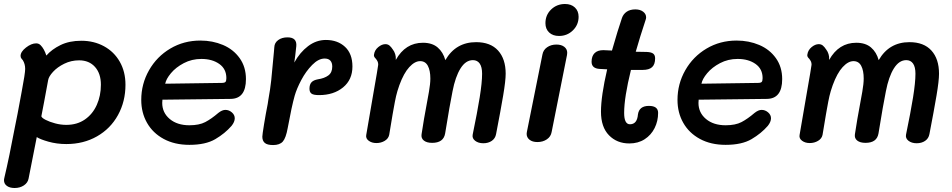

<svg xmlns="http://www.w3.org/2000/svg" viewBox="-37 -717 4766 961"><path d="M591 -293Q591 -209 553.5 -141Q516 -73 448.5 -34.5Q381 4 295 4Q247 4 205 -8Q163 -20 147 -31L106 177Q102 198 82.5 211Q63 224 36 224Q12 224 -2.5 213.5Q-17 203 -17 185Q-17 180 -15 172Q9 71 38 -83L51 -148Q54 -166 71.5 -258Q89 -350 89 -372Q89 -397 77 -416Q76 -417 71 -423Q66 -429 66 -437Q66 -458 93 -479Q120 -500 144 -500Q157 -500 166 -491Q184 -473 195 -439Q222 -470 266 -491.5Q310 -513 370 -513Q433 -513 483.5 -485.5Q534 -458 562.5 -408Q591 -358 591 -293ZM468 -293Q468 -349 438.5 -382Q409 -415 359 -415Q319 -415 284.5 -398Q250 -381 228.5 -357.5Q207 -334 204 -316L184 -208L170 -135Q172 -127 191.5 -117Q211 -107 239 -99.5Q267 -92 295 -92Q349 -92 388 -119Q427 -146 447.5 -192Q468 -238 468 -293Z M670 -217Q670 -297 709 -365.5Q748 -434 815.5 -474Q883 -514 966 -514Q1027 -514 1079 -492Q1131 -470 1162.5 -426Q1194 -382 1194 -321Q1194 -222 1116 -222L776 -218Q775 -212 775 -202Q775 -153 812.5 -121.5Q850 -90 911 -90Q960 -90 990.5 -106Q1021 -122 1056 -152Q1075 -167 1091 -167Q1109 -167 1123.5 -154.5Q1138 -142 1138 -125Q1138 -107 1122 -87Q1089 -49 1040.5 -20.5Q992 8 911 8Q837 8 782.5 -21.5Q728 -51 699 -102Q670 -153 670 -217ZM1072 -302Q1087 -302 1091.5 -307Q1096 -312 1096 -326Q1096 -372 1060.5 -397Q1025 -422 971 -422Q923 -422 883 -401Q843 -380 818.5 -350.5Q794 -321 790 -298Z M1727 -384Q1727 -318 1680 -279.5Q1633 -241 1560 -241Q1532 -241 1522 -248.5Q1512 -256 1512 -273Q1512 -294 1522 -305Q1532 -316 1554 -320Q1587 -325 1606.5 -339.5Q1626 -354 1626 -384Q1626 -403 1616.5 -413.5Q1607 -424 1588 -424Q1557 -424 1525.5 -392Q1494 -360 1471 -316.5Q1448 -273 1438 -238Q1423 -185 1403 -76Q1394 -26 1378.5 -8.5Q1363 9 1330 9Q1301 9 1288.5 -1.5Q1276 -12 1276 -33Q1276 -42 1284.5 -94.5Q1293 -147 1303 -197L1306 -217Q1316 -272 1320.5 -315Q1325 -358 1334 -457L1336 -481Q1337 -503 1355.5 -516.5Q1374 -530 1402 -530Q1450 -530 1446 -486Q1441 -437 1436 -404Q1464 -455 1505 -486Q1546 -517 1594 -517Q1653 -517 1690 -482.5Q1727 -448 1727 -384Z M2494 -348Q2494 -313 2481.5 -239Q2469 -165 2446 -46Q2442 -24 2424.5 -12Q2407 0 2382 0Q2357 0 2341 -12.5Q2325 -25 2329 -44Q2352 -155 2364 -229.5Q2376 -304 2376 -348Q2376 -382 2364 -399Q2352 -416 2330 -416Q2294 -416 2268 -374.5Q2242 -333 2228 -260Q2215 -197 2191 -49Q2183 -2 2126 -2Q2099 -2 2084.5 -13.5Q2070 -25 2073 -45Q2079 -91 2110 -258Q2117 -298 2117 -324Q2117 -364 2104.5 -387.5Q2092 -411 2066 -411Q2039 -411 2011.5 -381Q1984 -351 1962 -291Q1951 -260 1945.5 -236Q1940 -212 1933 -172L1928 -144L1919 -90L1911 -42Q1907 -23 1888.5 -12Q1870 -1 1847 -1Q1824 -1 1808.5 -12.5Q1793 -24 1796 -41Q1806 -103 1829 -233Q1856 -387 1856 -393Q1856 -402 1853.5 -408Q1851 -414 1845 -422Q1843 -424 1840 -427.5Q1837 -431 1835.5 -435Q1834 -439 1835 -444Q1838 -466 1856 -481Q1874 -496 1892 -496Q1904 -496 1912.5 -489Q1921 -482 1930 -468Q1937 -459 1941 -446Q1945 -433 1944 -422V-417Q1992 -503 2080 -503Q2126 -503 2153.5 -479.5Q2181 -456 2192 -416Q2244 -506 2346 -506Q2418 -506 2456 -464Q2494 -422 2494 -348Z M2693 -601Q2693 -642 2721.5 -669.5Q2750 -697 2791 -697Q2822 -697 2840.5 -679.5Q2859 -662 2859 -633Q2859 -593 2830.5 -565Q2802 -537 2761 -537Q2730 -537 2711.5 -554.5Q2693 -572 2693 -601ZM2599 -47Q2599 -53 2600 -56L2678 -444Q2682 -467 2701.5 -480.5Q2721 -494 2748 -494Q2773 -494 2787.5 -482.5Q2802 -471 2802 -453Q2802 -446 2801 -442L2724 -56Q2720 -33 2700 -19.5Q2680 -6 2653 -6Q2628 -6 2613.5 -17.5Q2599 -29 2599 -47Z M3257 -152Q3257 -111 3239.5 -76Q3222 -41 3189.5 -20Q3157 1 3113 1Q3051 1 3011 -40Q2971 -81 2971 -158Q2971 -236 3002 -370L2965 -372Q2924 -374 2924 -408Q2924 -436 2939 -451Q2954 -466 2983 -466Q2996 -466 3026 -464Q3056 -569 3076 -627Q3083 -647 3100 -658.5Q3117 -670 3143 -670Q3167 -670 3182 -658.5Q3197 -647 3197 -630Q3197 -624 3194 -616Q3167 -535 3145 -458Q3163 -457 3200 -457Q3223 -456 3232.5 -448.5Q3242 -441 3242 -425Q3242 -395 3227 -381Q3212 -367 3179 -367H3121Q3087 -229 3087 -152Q3087 -95 3116 -95Q3152 -95 3156 -144Q3162 -187 3211 -187Q3257 -187 3257 -152Z M3354 -217Q3354 -297 3393 -365.5Q3432 -434 3499.5 -474Q3567 -514 3650 -514Q3711 -514 3763 -492Q3815 -470 3846.5 -426Q3878 -382 3878 -321Q3878 -222 3800 -222L3460 -218Q3459 -212 3459 -202Q3459 -153 3496.5 -121.5Q3534 -90 3595 -90Q3644 -90 3674.5 -106Q3705 -122 3740 -152Q3759 -167 3775 -167Q3793 -167 3807.5 -154.5Q3822 -142 3822 -125Q3822 -107 3806 -87Q3773 -49 3724.5 -20.5Q3676 8 3595 8Q3521 8 3466.5 -21.5Q3412 -51 3383 -102Q3354 -153 3354 -217ZM3756 -302Q3771 -302 3775.5 -307Q3780 -312 3780 -326Q3780 -372 3744.5 -397Q3709 -422 3655 -422Q3607 -422 3567 -401Q3527 -380 3502.5 -350.5Q3478 -321 3474 -298Z M4663 -348Q4663 -313 4650.5 -239Q4638 -165 4615 -46Q4611 -24 4593.5 -12Q4576 0 4551 0Q4526 0 4510 -12.5Q4494 -25 4498 -44Q4521 -155 4533 -229.5Q4545 -304 4545 -348Q4545 -382 4533 -399Q4521 -416 4499 -416Q4463 -416 4437 -374.5Q4411 -333 4397 -260Q4384 -197 4360 -49Q4352 -2 4295 -2Q4268 -2 4253.5 -13.5Q4239 -25 4242 -45Q4248 -91 4279 -258Q4286 -298 4286 -324Q4286 -364 4273.5 -387.5Q4261 -411 4235 -411Q4208 -411 4180.5 -381Q4153 -351 4131 -291Q4120 -260 4114.5 -236Q4109 -212 4102 -172L4097 -144L4088 -90L4080 -42Q4076 -23 4057.5 -12Q4039 -1 4016 -1Q3993 -1 3977.5 -12.5Q3962 -24 3965 -41Q3975 -103 3998 -233Q4025 -387 4025 -393Q4025 -402 4022.5 -408Q4020 -414 4014 -422Q4012 -424 4009 -427.5Q4006 -431 4004.5 -435Q4003 -439 4004 -444Q4007 -466 4025 -481Q4043 -496 4061 -496Q4073 -496 4081.5 -489Q4090 -482 4099 -468Q4106 -459 4110 -446Q4114 -433 4113 -422V-417Q4161 -503 4249 -503Q4295 -503 4322.5 -479.5Q4350 -456 4361 -416Q4413 -506 4515 -506Q4587 -506 4625 -464Q4663 -422 4663 -348Z"/></svg>

Font: Mali SemiBold
Style: Italic
Weight: 600
Italic angle: -10°
Version: Version 1.000; ttfautohint (v1.6)